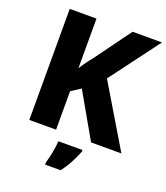

<svg xmlns="http://www.w3.org/2000/svg" viewBox="-165 -827 1004 1160"><g transform="rotate(20 337.0 -246.5)"><path d="M673 0H478L314 -287L253 -247V0H81V-714H253V-395Q269 -421 288 -446.5Q307 -472 326 -496L485 -714H674L436 -396ZM445 72Q430 109 411 145.5Q392 182 363 221H263V207Q269 187 275 160.5Q281 134 285 107.5Q289 81 290 61H445Z"/></g></svg>

Font: Noto Sans Khmer UI ExtraBold
Style: Regular
Weight: 800
Designer: Danh Hong and the Monotype Design Team
Foundry: Monotype Imaging Inc.
Version: Version 2.002; ttfautohint (v1.8.4.7-5d5b)